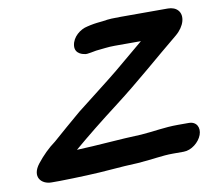

<svg xmlns="http://www.w3.org/2000/svg" viewBox="-67 -589 792 713"><g transform="rotate(-10 329.0 -232.5)"><path d="M612 -81H571C518.9 -81 479.5 -72.4 430.2 -69C349.1 -66.3 265.3 -57.6 185.7 -54.8C239.9 -100.8 291.7 -142.3 358.5 -193.3C455.5 -267.4 533 -337.3 620.8 -409.1C656.1 -438.7 665.2 -477.1 647.3 -497.9C639 -507.6 625.6 -513 609 -513H428.9C406.7 -513 386.5 -512.7 363.6 -508.6C350.6 -507.2 334.8 -506.1 315.4 -502L303.3 -499.2C276.2 -493.8 246 -470 242.2 -438.2C238.3 -404.7 274 -400.5 274 -400.5C276.9 -399.4 281.3 -398.8 285.6 -399.4L299.9 -401.5C305.5 -402.3 316.8 -404.9 319.8 -405.2C346.6 -407.6 365.4 -411 390.7 -411H489.7C453.4 -380.7 416.5 -349.3 379.1 -318.4C342.4 -288.1 258.9 -224.1 218.8 -192.4C172.8 -154 149.8 -132.6 110.6 -99C84.5 -80.1 60.3 -55.9 39.6 -29.6C4.2 15.4 32.8 48 72 48H103C132.8 48 171.4 46 205.4 45C271.4 42.9 334.2 35.1 398.3 33C455.9 29.1 492.5 21 533.8 21H574.8C604.2 21 634.2 -3.4 643.9 -30C653.6 -56.6 641.3 -81 612 -81Z"/></g></svg>

Font: Take Off
Style: Hosehead
Weight: 400
Foundry: Cannot Into Space Fonts
Version: Version 0.89